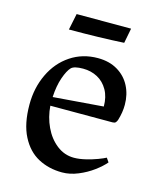

<svg xmlns="http://www.w3.org/2000/svg" viewBox="-100 -699 649 783"><g transform="rotate(15 225.0 -307.5)"><path d="M397 -93.3 408.7 -76.2Q392.6 -57.1 365 -36.6Q337.4 -16.1 303.2 -2Q269 12.2 235.8 12.2Q179.7 12.2 134.8 -11.7Q89.8 -35.6 63 -87.9Q36.1 -140.1 36.1 -221.2Q36.1 -292 64 -350.3Q91.8 -408.7 142.3 -442.4Q192.9 -476.1 257.3 -476.1Q305.7 -476.1 340.6 -455.3Q375.5 -434.6 393.8 -399.2Q412.1 -363.8 412.1 -320.3Q412.1 -288.1 401.9 -254.9Q398.9 -246.1 394.8 -242.2Q390.6 -238.3 381.8 -238.3H119.6Q123 -191.4 142.3 -150.1Q161.6 -108.9 194.1 -83.5Q226.6 -58.1 267.1 -58.1Q289.1 -58.1 315.7 -64.5Q342.3 -70.8 364.7 -79.3Q387.2 -87.9 397 -93.3ZM160.2 -406.7Q146.5 -392.6 134.3 -357.7Q122.1 -322.8 119.6 -274.9L331.1 -291.5Q331.1 -332 314.7 -360.8Q298.3 -389.6 271 -404.3Q243.7 -418.9 210 -418.9Q172.4 -418.9 160.2 -406.7ZM126.5 -627H356.4L344.2 -564Q242.2 -558.1 112.3 -558.1Z"/></g></svg>

Font: Vesper Libre
Style: Regular
Weight: 400
Designer: Robert Keller & Kimya Gandhi
Foundry: Mota Italic
Version: Version 1.058